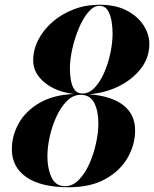

<svg xmlns="http://www.w3.org/2000/svg" viewBox="-20 -780 650 810"><path d="M30 -150Q30 -208 59.2 -260Q88.5 -312 146.8 -346Q205 -380 292 -383.5Q216 -392.5 168 -432Q120 -471.5 120 -525Q120 -570 141.5 -612Q163 -654 201.5 -687.5Q240 -721 290.8 -740.5Q341.5 -760 400 -760Q468 -760 514.8 -735.5Q561.5 -711 585.8 -673Q610 -635 610 -595Q610 -536 573.8 -489.8Q537.5 -443.5 479.2 -415.2Q421 -387 355 -382.5Q450.5 -375 500.2 -336.2Q550 -297.5 550 -230Q550 -170 518.8 -115Q487.5 -60 425.2 -25Q363 10 270 10Q153 10 91.5 -32.5Q30 -75 30 -150ZM275 -490.5Q275 -466 279 -441.8Q283 -417.5 294.5 -401.5Q306 -385.5 328.5 -385.5Q356 -385.5 379.2 -410Q402.5 -434.5 419.5 -473.5Q436.5 -512.5 445.8 -556.5Q455 -600.5 455 -639.5Q455 -661 451 -688.2Q447 -715.5 435 -735.5Q423 -755.5 399 -755.5Q375 -755.5 352.8 -729.2Q330.5 -703 313 -661.8Q295.5 -620.5 285.2 -574.8Q275 -529 275 -490.5ZM180 -120.5Q180 -69.5 197.2 -32Q214.5 5.5 255 5.5Q286.5 5.5 312.2 -20.8Q338 -47 356.5 -88.2Q375 -129.5 385 -175.2Q395 -221 395 -259.5Q395 -311 377.8 -345.5Q360.5 -380 320 -380Q288.5 -380 262.8 -354.5Q237 -329 218.5 -289Q200 -249 190 -204.2Q180 -159.5 180 -120.5Z"/></svg>

Font: Bodoni* 36pt
Style: Bold Italic
Weight: 700
Italic angle: -13°
Version: Version 2.3